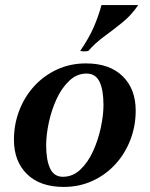

<svg xmlns="http://www.w3.org/2000/svg" viewBox="-20 -721 590 757"><path d="M321 -431Q283 -431 253 -402.5Q223 -374 203 -330.5Q183 -287 172.5 -238Q162 -189 162 -148Q162 -90 177.5 -57Q193 -24 228 -24L231 16Q138 16 86.5 -34.5Q35 -85 35 -170Q35 -231 56 -285.5Q77 -340 115 -381.5Q153 -423 205 -447Q257 -471 319 -471ZM228 -24Q267 -24 297 -52.5Q327 -81 347 -125Q367 -169 377.5 -218Q388 -267 388 -307Q388 -366 372.5 -398.5Q357 -431 321 -431L319 -471Q412 -471 463.5 -420.5Q515 -370 515 -285Q515 -224 494 -169.5Q473 -115 435 -73.5Q397 -32 345 -8Q293 16 231 16ZM525 -701Q498 -661 462 -632Q426 -603 390.5 -577Q355 -551 328 -520Q312 -517 296 -520Q331 -571 350 -615Q369 -659 380 -701Z"/></svg>

Font: Poltawski Nowy SemiBold
Style: Italic
Weight: 600
Italic angle: -12°
Version: Version 1.001;gftools[0.9.25]